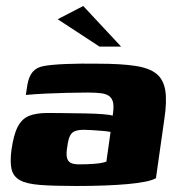

<svg xmlns="http://www.w3.org/2000/svg" viewBox="-20 -615 593 639"><path d="M233 4Q159 4 113.5 0.5Q68 -3 46 -15.5Q24 -28 18.5 -52Q13 -76 18 -115Q25 -166 39 -193Q53 -220 77 -229.5Q101 -239 139 -239Q165 -239 198.5 -238.5Q232 -238 264.5 -237.5Q297 -237 322 -235Q347 -233 355 -230Q359 -255 357 -270Q355 -285 345.5 -293.5Q336 -302 318 -304.5Q300 -307 272 -307Q238 -307 202 -306Q166 -305 132 -303.5Q98 -302 66 -299L71 -332Q76 -361 89 -376Q102 -391 125 -395Q150 -400 199.5 -402Q249 -404 307 -403Q381 -403 428.5 -396Q476 -389 500 -370Q524 -351 530 -314.5Q536 -278 527 -219L499 -22Q477 -9 406.5 -2.5Q336 4 233 4ZM243 -68Q272 -68 296 -70Q320 -72 334 -77L348 -176Q338 -178 320 -179.5Q302 -181 285 -182Q268 -183 259 -183Q242 -183 230.5 -179Q219 -175 213 -163Q207 -151 204 -127Q200 -105 202.5 -92Q205 -79 214.5 -73.5Q224 -68 243 -68ZM311 -460 172 -551 257 -595 383 -460Z"/></svg>

Font: Genos Thin ExtraBold
Style: Italic
Weight: 800
Italic angle: -8°
Version: Version 1.010